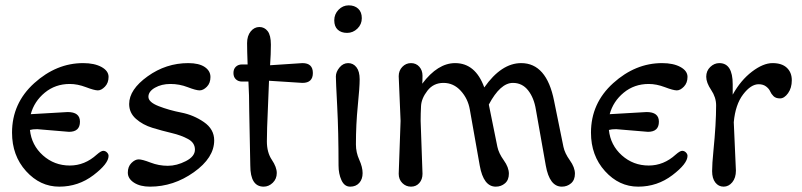

<svg xmlns="http://www.w3.org/2000/svg" viewBox="-20 -692 3001 718"><path d="M238 -199 119 -209Q102 -209 92 -206Q98 -149 140.5 -111Q183 -73 241 -73Q297 -73 342 -114Q358 -128 366 -128Q374 -128 380 -122Q386 -116 386 -109Q386 -80 329.5 -37Q273 6 201.5 6Q130 6 77.5 -52Q25 -110 25 -196Q25 -306 108 -381Q191 -456 291 -456Q333 -456 359.5 -441.5Q386 -427 386 -404.5Q386 -382 372.5 -368Q359 -354 346 -354Q333 -354 301.5 -366Q270 -378 241 -378Q187 -378 147.5 -345.5Q108 -313 95 -265L233 -273Q279 -273 279 -237Q279 -199 238 -199Z M463 -303Q463 -357 532 -406.5Q601 -456 684 -456Q724 -456 745.5 -441.5Q767 -427 767 -404Q767 -381 753.5 -367.5Q740 -354 726.5 -354Q713 -354 682 -366Q651 -378 617.5 -378Q584 -378 559.5 -364Q535 -350 535 -330Q535 -310 573.5 -295Q612 -280 658 -271Q704 -262 742.5 -235.5Q781 -209 781 -167Q781 -102 705 -48Q629 6 541 6Q504 6 481 -9Q458 -24 458 -46.5Q458 -69 471.5 -82.5Q485 -96 498.5 -96Q512 -96 543 -84Q574 -72 607.5 -72Q641 -72 675 -89.5Q709 -107 709 -132.5Q709 -158 683.5 -172Q658 -186 622 -194.5Q586 -203 550 -214Q514 -225 488.5 -247.5Q463 -270 463 -303Z M1111 -382Q1106 -382 986 -390Q986 -377 982 -291Q978 -205 978 -163.5Q978 -122 996.5 -94.5Q1015 -67 1015 -45Q1015 -23 1000 -8.5Q985 6 966 6Q916 6 916 -73L912 -276Q912 -338 909 -387H885Q871 -387 862 -395.5Q853 -404 853 -419Q853 -434 862 -442.5Q871 -451 885 -451H906Q904 -503 904 -530.5Q904 -558 917.5 -574.5Q931 -591 950 -591Q969 -591 981 -575.5Q993 -560 993 -525Q993 -490 990 -448L1111 -456Q1150 -456 1150 -419Q1150 -382 1111 -382Z M1246 -73Q1246 -199 1241 -294Q1236 -389 1236 -406Q1236 -423 1249.5 -439.5Q1263 -456 1282 -456Q1301 -456 1313 -440.5Q1325 -425 1325 -395.5Q1325 -366 1318 -296.5Q1311 -227 1311 -152Q1311 -122 1323.5 -94.5Q1336 -67 1336 -44.5Q1336 -22 1323.5 -8Q1311 6 1289.5 6Q1268 6 1257 -18Q1246 -42 1246 -73ZM1278 -569Q1256 -569 1243 -581Q1230 -593 1230 -616Q1230 -639 1246 -655.5Q1262 -672 1284 -672Q1306 -672 1319.5 -659.5Q1333 -647 1333 -624Q1333 -601 1316.5 -585Q1300 -569 1278 -569Z M1478 -240 1471 -407Q1471 -428 1484.5 -442Q1498 -456 1517 -456Q1536 -456 1548 -442.5Q1560 -429 1560 -409Q1560 -389 1559 -379Q1617 -456 1682 -456Q1758 -456 1791 -365Q1855 -456 1929 -456Q2024 -456 2052 -315L2087 -143Q2092 -119 2111 -92.5Q2130 -66 2130 -42.5Q2130 -19 2115.5 -6.5Q2101 6 2081 6Q2035 6 2021 -73L1984 -282Q1977 -326 1955 -354Q1933 -382 1898 -382Q1851 -382 1808 -301L1840 -143Q1845 -119 1864 -92.5Q1883 -66 1883 -42.5Q1883 -19 1868.5 -6.5Q1854 6 1834 6Q1788 6 1774 -73L1737 -282Q1730 -323 1703 -352.5Q1676 -382 1638.5 -382Q1601 -382 1578.5 -353Q1556 -324 1554.5 -295.5Q1553 -267 1553 -240L1560 -42Q1560 -21 1548 -7.5Q1536 6 1517 6Q1498 6 1484.5 -7.5Q1471 -21 1471 -42Z M2403 -199 2284 -209Q2267 -209 2257 -206Q2263 -149 2305.5 -111Q2348 -73 2406 -73Q2462 -73 2507 -114Q2523 -128 2531 -128Q2539 -128 2545 -122Q2551 -116 2551 -109Q2551 -80 2494.5 -37Q2438 6 2366.5 6Q2295 6 2242.5 -52Q2190 -110 2190 -196Q2190 -306 2273 -381Q2356 -456 2456 -456Q2498 -456 2524.5 -441.5Q2551 -427 2551 -404.5Q2551 -382 2537.5 -368Q2524 -354 2511 -354Q2498 -354 2466.5 -366Q2435 -378 2406 -378Q2352 -378 2312.5 -345.5Q2273 -313 2260 -265L2398 -273Q2444 -273 2444 -237Q2444 -199 2403 -199Z M2724 -235 2732 -54Q2732 -27 2718.5 -10.5Q2705 6 2686 6Q2667 6 2655 -9.5Q2643 -25 2643 -52Q2643 -79 2648 -129Q2658 -229 2658 -298Q2658 -328 2639.5 -355.5Q2621 -383 2621 -405Q2621 -427 2636 -441.5Q2651 -456 2670 -456Q2720 -456 2720 -377V-338Q2750 -392 2792 -424Q2834 -456 2869 -456Q2904 -456 2922.5 -438.5Q2941 -421 2941 -392Q2941 -363 2927 -343.5Q2913 -324 2897 -324Q2881 -324 2872.5 -332.5Q2864 -341 2860 -350.5Q2856 -360 2845 -368.5Q2834 -377 2817 -377Q2788 -377 2759 -339Q2730 -301 2724 -235Z"/></svg>

Font: Macondo Swash Caps
Style: Regular
Weight: 400
Designer: John Vargas Beltran
Foundry: John Vargas Beltran
Version: Version 2.001